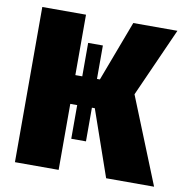

<svg xmlns="http://www.w3.org/2000/svg" viewBox="-79 -772 824 848"><g transform="rotate(10 333.5 -348.0)"><path d="M511 -387 667 0H452L349 -296H336V-145H270V-296H239V0H43V-696H239V-425H270V-575H336V-425H349L451 -696H649Z"/></g></svg>

Font: Fira Sans Black
Style: Regular
Weight: 900
Designer: Carrois Corporate & Edenspiekermann AG
Foundry: Carrois Corporate GbR & Edenspiekermann AG
Version: Version 4.203